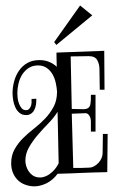

<svg xmlns="http://www.w3.org/2000/svg" viewBox="-20 -737 431 687"><path d="M236.8 -347.2Q258.8 -347.2 272.7 -346.4Q286.6 -345.7 293.9 -349.6Q301.3 -353.5 303.5 -364.3Q305.7 -375 305.2 -397.9H321.8V-266.1H305.2V-304.2Q305.2 -308.1 304 -313Q302.7 -317.9 300.3 -322Q297.9 -326.2 294.4 -329.1Q291 -332 286.1 -332L236.8 -330.1L242.2 -136.2Q257.3 -136.2 271.5 -136.2Q285.6 -136.2 299.8 -137.2Q309.1 -137.7 317.6 -142.6Q326.2 -147.5 332.8 -154.8Q339.4 -162.1 343.3 -171.1Q347.2 -180.2 347.2 -189L348.1 -257.8H365.2L363.8 -121.1Q335.9 -120.6 315.2 -119.9Q294.4 -119.1 275.1 -118.4Q255.9 -117.7 235.1 -116.7Q214.4 -115.7 186 -115.2Q179.2 -105.5 168.7 -96.2Q158.2 -86.9 145.3 -80.6Q132.3 -74.2 117.2 -71.5Q102.1 -68.8 85.9 -71.8Q53.7 -78.1 36.9 -100.3Q20 -122.6 20 -152.8Q20 -181.2 32.2 -202.9Q44.4 -224.6 62.5 -242.7Q80.6 -260.7 102.1 -277.3Q123.5 -293.9 141.6 -313Q159.7 -332 171.9 -355Q184.1 -377.9 184.1 -409.2Q183.1 -424.3 179.4 -440.9Q175.8 -457.5 167.7 -471.4Q159.7 -485.4 147 -494.1Q134.3 -502.9 116.2 -502.9Q96.7 -502.9 82.5 -493.7Q68.4 -484.4 59.3 -470Q50.3 -455.6 46.1 -437.7Q42 -419.9 42 -402.8Q42 -396 43.2 -385.7Q44.4 -375.5 48.1 -366Q51.8 -356.4 57.6 -349.6Q63.5 -342.8 73.2 -342.8Q80.1 -342.8 84.2 -347.2Q88.4 -351.6 90.6 -357.7Q92.8 -363.8 93 -370.6Q93.3 -377.4 92.8 -382.8L109.9 -383.8Q110.4 -372.6 108.6 -362.1Q106.9 -351.6 102.5 -343.3Q98.1 -335 90.8 -330.1Q83.5 -325.2 73.2 -325.2Q59.1 -325.2 49.6 -333.3Q40 -341.3 34.7 -353.3Q29.3 -365.2 27.1 -378.9Q24.9 -392.6 24.9 -403.8Q24.9 -425.8 30.8 -446.8Q36.6 -467.8 48.3 -484.6Q60.1 -501.5 78.1 -511.7Q96.2 -522 121.1 -522Q140.6 -522 156.2 -515.4Q171.9 -508.8 183.1 -498Q182.6 -515.1 182.4 -525.1Q182.1 -535.2 182.1 -540.5V-548.8L353 -555.2L354 -416H336.9L335.9 -488.8Q335.9 -507.8 327.9 -522Q319.8 -536.1 297.9 -536.1Q281.2 -536.1 265.4 -535.6Q249.5 -535.2 232.9 -535.2ZM186 -336.9Q173.3 -316.4 153.6 -296.1Q133.8 -275.9 115.5 -254.6Q97.2 -233.4 84 -210.4Q70.8 -187.5 70.8 -162.1Q70.8 -153.3 73.5 -143.8Q76.2 -134.3 81.3 -126Q86.4 -117.7 94.5 -111.3Q102.5 -105 112.8 -103Q124.5 -100.6 136 -103.8Q147.5 -106.9 157.7 -114.3Q168 -121.6 176.3 -131.6Q184.6 -141.6 189.9 -152.8ZM266.6 -717.3 310.1 -682.1 181.6 -576.2 173.8 -586.4Z"/></svg>

Font: Bigelow Rules
Style: Regular
Weight: 400
Designer: Astigmatic (AOETI)
Foundry: Astigmatic (AOETI)
Version: Version 1.001